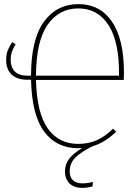

<svg xmlns="http://www.w3.org/2000/svg" viewBox="-20 -711 683 934"><path d="M582 -322H155Q159 -161 212.5 -86Q266 -11 360 -11Q410 -11 450 -28.5Q490 -46 530 -85L545 -70Q488 -16 431 0Q376 27 347.5 54.5Q319 82 319 123Q319 151 335 166Q351 181 382 181Q405 181 432 174L430 196Q403 203 381 203Q340 203 318 181Q296 159 296 123Q296 87 317.5 60Q339 33 380 9Q374 10 360 10Q255 10 195 -70.5Q135 -151 131 -323H114Q63 -323 36.5 -348.5Q10 -374 10 -419Q10 -447 17.5 -465.5Q25 -484 39 -506L56 -496Q44 -477 38 -459.5Q32 -442 32 -419Q32 -384 52 -363.5Q72 -343 112 -343H131V-344Q131 -519 193.5 -605Q256 -691 362 -691Q466 -691 524.5 -606Q583 -521 583 -356Q583 -335 582 -322ZM361 -670Q267 -670 211.5 -590.5Q156 -511 155 -343H559Q561 -506 508.5 -588Q456 -670 361 -670Z"/></svg>

Font: Fira Sans Condensed Thin
Style: Regular
Weight: 250
Width: 3
Designer: Carrois Corporate & Edenspiekermann AG
Foundry: Carrois Corporate GbR & Edenspiekermann AG
Version: Version 4.203